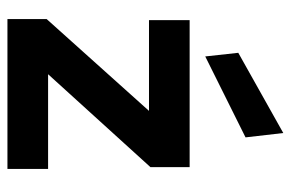

<svg xmlns="http://www.w3.org/2000/svg" viewBox="-156 -644 800 529"><g transform="rotate(90 244.5 -380.0)"><path d="M33 0V-108L286 -390H36V-502H441V-394L185 -112H446V0ZM136 -545 126 -636 347 -760 359 -656Z"/></g></svg>

Font: DM Sans 16pt
Style: Bold
Weight: 700
Version: Version 4.004;gftools[0.9.30]